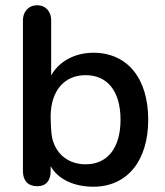

<svg xmlns="http://www.w3.org/2000/svg" viewBox="-20 -698 624 728"><path d="M334 10C462 10 542 -88 542 -244C542 -401 463 -498 334 -498C262 -498 203 -464 174 -412V-622C174 -651 156 -678 121 -678C86 -678 67 -651 67 -622V-49C67 -13 86 8 121 8C155 8 172 -13 172 -49V-68C200 -18 261 10 334 10ZM305 -75C242 -75 193 -111 178 -174C174 -190 172 -235 172 -260C174 -355 224 -413 305 -413C385 -413 437 -355 437 -244C437 -134 385 -75 305 -75Z"/></svg>

Font: SN Pro Medium
Style: Regular
Weight: 500
Designer: Tobias Whetton
Foundry: Supernotes
Version: Version 1.003;Glyphs 3.3 (3324)